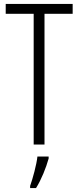

<svg xmlns="http://www.w3.org/2000/svg" viewBox="-20 -734 399 975"><path d="M206 0V-664H349V-714H9V-664H151V0ZM227 71V61H170C166 101 146 174 133 210V221H163C190 178 214 118 227 71Z"/></svg>

Font: Noto Sans Thai Looped ExtraCondensed Light
Style: Regular
Weight: 300
Width: 2
Designer: Sasikarn Vongin, Ben Mitchell
Foundry: The Fontpad Ltd
Version: Version 1.001